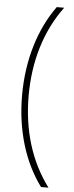

<svg xmlns="http://www.w3.org/2000/svg" viewBox="-65 -831 414 1079"><g transform="rotate(5 141.5 -291.5)"><path d="M59 -289C59 -90 113 85 210 216H252C147 75 96 -97 96 -290C96 -482 147 -658 252 -799H210C115 -668 59 -491 59 -289Z"/></g></svg>

Font: Noto Sans Sinhala ExtraCondensed ExtraLight
Style: Regular
Weight: 200
Width: 2
Designer: Jelle Bosma - Monotype Design Team
Foundry: Monotype Imaging Inc.
Version: Version 2.006